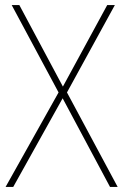

<svg xmlns="http://www.w3.org/2000/svg" viewBox="-20 -800 484 754"><path d="M442 -66H412L226 -414L32 -66H2L210 -437L26 -780H56L227 -460L401 -780H431L243 -437Z"/></svg>

Font: Noto Sans Malayalam UI SemiCondensed Thin
Style: Regular
Weight: 100
Width: 4
Designer: Jelle Bosma - Monotype Design Team
Foundry: Monotype Imaging Inc.
Version: Version 2.104; ttfautohint (v1.8.4.7-5d5b)